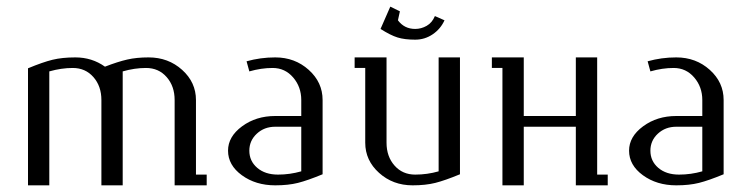

<svg xmlns="http://www.w3.org/2000/svg" viewBox="-20 -556 2255 576"><path d="M64 0V-351.1Q108.4 -369.6 137.5 -376.7Q166.5 -383.8 206.1 -383.8Q255.9 -383.8 294.9 -356Q334 -371.1 361.8 -377.4Q389.6 -383.8 425.8 -383.8Q484.9 -383.8 526.4 -346.4Q567.9 -309.1 567.9 -255.9V-32.2H600.1V0H503.9V-255.9Q503.9 -297.4 480 -324.7Q456.1 -352.1 418 -352.1Q383.8 -352.1 348.1 -341.8V0H284.2V-255.9Q284.2 -297.4 260.3 -324.7Q236.3 -352.1 198.2 -352.1Q164.1 -352.1 127.9 -341.8V0Z M664.1 -104Q664.1 -146 706.1 -177Q748 -208 805.7 -208H883.8V-255.9Q883.8 -295.4 859.4 -323.7Q835 -352.1 797.9 -352.1Q763.7 -352.1 728 -341.8L719.7 -372.1Q761.2 -383.8 805.7 -383.8Q864.7 -383.8 906.2 -346.4Q947.8 -309.1 947.8 -255.9V-33.2Q902.8 -14.6 873.8 -7.3Q844.7 0 805.7 0Q747.1 0 705.6 -30.3Q664.1 -60.5 664.1 -104ZM728 -104Q728 -72.8 751.7 -52.5Q775.4 -32.2 814 -32.2Q849.6 -32.2 883.8 -42V-175.8H805.7Q772.9 -175.8 750.5 -155Q728 -134.3 728 -104Z M1043.9 -352.1V-383.8H1139.6V-127.9Q1139.6 -86.4 1163.6 -59.3Q1187.5 -32.2 1225.6 -32.2Q1261.7 -32.2 1295.9 -42V-383.8H1359.9V-33.2Q1314.9 -14.6 1285.9 -7.3Q1256.8 0 1217.8 0Q1158.7 0 1117.2 -37.4Q1075.7 -74.7 1075.7 -127.9V-352.1ZM1121.6 -469.2 1150.9 -536.1 1179.7 -522 1173.8 -495.1Q1192.9 -469.2 1225.6 -469.2Q1243.7 -469.2 1260 -478.5Q1276.4 -487.8 1284.7 -507.8L1313.5 -495.1Q1301.8 -469.2 1278.1 -453.1Q1254.4 -437 1225.6 -437Q1193.8 -437 1172.6 -443.6Q1151.4 -450.2 1121.6 -469.2Z M1455.6 -352.1V-383.8H1551.3V-208H1707.5V-383.8H1771.5V-32.2H1803.2V0H1707.5V-175.8H1551.3V0H1487.3V-352.1Z M1867.2 -104Q1867.2 -146 1909.2 -177Q1951.2 -208 2008.8 -208H2086.9V-255.9Q2086.9 -295.4 2062.5 -323.7Q2038.1 -352.1 2001 -352.1Q1966.8 -352.1 1931.2 -341.8L1922.9 -372.1Q1964.4 -383.8 2008.8 -383.8Q2067.9 -383.8 2109.4 -346.4Q2150.9 -309.1 2150.9 -255.9V-33.2Q2106 -14.6 2076.9 -7.3Q2047.9 0 2008.8 0Q1950.2 0 1908.7 -30.3Q1867.2 -60.5 1867.2 -104ZM1931.2 -104Q1931.2 -72.8 1954.8 -52.5Q1978.5 -32.2 2017.1 -32.2Q2052.7 -32.2 2086.9 -42V-175.8H2008.8Q1976.1 -175.8 1953.6 -155Q1931.2 -134.3 1931.2 -104Z"/></svg>

Font: Gawaa
Style: Regular
Weight: 400
Designer: T. Christopher White
Version: Version 1.0